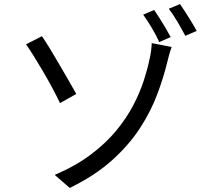

<svg xmlns="http://www.w3.org/2000/svg" viewBox="-20 -874 1040 944"><path d="M249 -14Q352 -58 427 -114.5Q502 -171 553 -233.5Q604 -296 636.5 -359Q669 -422 687.5 -479.5Q706 -537 715 -582Q720 -602 723 -625.5Q726 -649 726 -662L824 -643Q817 -624 811 -602.5Q805 -581 803 -571Q785 -496 754 -412.5Q723 -329 669.5 -246Q616 -163 532 -87Q448 -11 323 50ZM186 -696Q203 -672 226 -634Q249 -596 273.5 -554Q298 -512 320 -474Q342 -436 355 -412L275 -367Q259 -401 237 -442Q215 -483 191 -524Q167 -565 145 -600Q123 -635 108 -656ZM738 -825Q750 -808 765 -784Q780 -760 794.5 -735.5Q809 -711 819 -692L763 -667Q749 -699 726 -737.5Q703 -776 684 -802ZM865 -854Q877 -837 892 -813.5Q907 -790 922 -765.5Q937 -741 947 -722L891 -698Q875 -729 852.5 -767Q830 -805 810 -831Z"/></svg>

Font: Go Noto Kurrent-Regular
Style: Regular
Weight: 400
Designer: Monotype Design Team
Foundry: Monotype Imaging Inc.
Version: Version 2.012; ttfautohint (v1.8.4.7-5d5b)